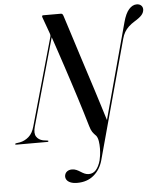

<svg xmlns="http://www.w3.org/2000/svg" viewBox="-96 -768 894 1062"><g transform="rotate(-5 351.0 -237.5)"><path d="M627 -622.5 480 -79.5 487 -80.5Q473 -125.5 458.8 -171Q444.5 -216.5 429.8 -263.2Q415 -310 399 -359Q383 -408 366.5 -460.2Q350 -512.5 332 -568.8Q314 -625 294.5 -686Q292 -694 288.8 -697Q285.5 -700 280.5 -700H182Q179.5 -700 177.8 -698.8Q176 -697.5 176 -695Q176 -692.5 177 -689L209 -600.5Q212 -593 212.5 -587Q213 -581 210 -572L74.5 -92.5Q64.5 -55 42.5 -35.8Q20.5 -16.5 -7 -11L-27 -8Q-30 -8 -31.8 -6.8Q-33.5 -5.5 -34 -3.5Q-34 -1.5 -32 -0.8Q-30 0 -26 0H146Q148 0 149.2 -1Q150.5 -2 150.5 -3.5Q151 -5.5 149.8 -6.2Q148.5 -7 146.5 -7.5L121.5 -11Q96.5 -16.5 84.5 -35.5Q72.5 -54.5 83 -91.5L223 -589.5L215.5 -585Q230.5 -540.5 245.8 -495.5Q261 -450.5 275.8 -405.5Q290.5 -360.5 305 -316.2Q319.5 -272 333 -229Q346.5 -186 359 -145.5Q371.5 -105 382.5 -67Q388.5 -46 396.2 -34.2Q404 -22.5 417.5 -9.5Q425.5 2 428.5 21Q431.5 40 431.2 60.8Q431 81.5 428.5 99.2Q426 117 423.5 126.5Q414 160.5 397.8 178.8Q381.5 197 358 197Q345 197 334 192Q323 187 312.8 180.2Q302.5 173.5 291.2 168.5Q280 163.5 266 163.5Q250.5 163.5 239.5 171.5Q228.5 179.5 226 194.5Q224.5 207 231 217.2Q237.5 227.5 252.5 233.8Q267.5 240 290 240Q344.5 240 381.2 209.5Q418 179 432.5 127.5L612 -531.5Q617.5 -552.5 626.8 -568.2Q636 -584 650 -597.2Q664 -610.5 683 -622Q712 -639.5 724 -653.5Q736 -667.5 736.5 -684.5Q736.5 -697.5 727.5 -706.2Q718.5 -715 702.5 -715Q679.5 -715 659.8 -693Q640 -671 627 -622.5Z"/></g></svg>

Font: Fraunces 120pt
Style: Italic
Weight: 400
Italic angle: -16°
Version: Version 1.000;[b76b70a41]